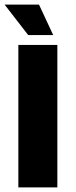

<svg xmlns="http://www.w3.org/2000/svg" viewBox="-41 -817 333 837"><path d="M209 0V-621H39V0ZM82 -664H191L129 -797H-21Z"/></svg>

Font: Passion One
Style: Regular
Weight: 400
Designer: Alejandro Lo Celso
Foundry: Fontstage
Version: Version 1.001